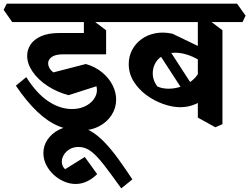

<svg xmlns="http://www.w3.org/2000/svg" viewBox="-67 -659 1367 1053"><path d="M370 57Q312 57 253.5 32.5Q195 8 137 -47Q79 -102 20 -189L77 -236Q134 -146 198 -103.5Q262 -61 328 -61Q361 -61 388.5 -71.5Q416 -82 434.5 -100Q453 -118 460.5 -140Q468 -162 462 -186L309 -137Q245 -154 193.5 -188Q142 -222 112 -265.5Q82 -309 82 -353Q82 -386 100.5 -414.5Q119 -443 158.5 -460.5Q198 -478 259 -478H429L515 -361H278Q238 -361 217.5 -347Q197 -333 197 -311Q197 -300 203.5 -287Q210 -274 226 -262L404 -308Q458 -292 495 -260.5Q532 -229 551 -190.5Q570 -152 570 -113Q570 -67 545 -28Q520 11 475.5 34Q431 57 370 57ZM0 -538 -47 -605 -30 -639H612L659 -573L642 -538ZM515 -361 393 -375V-581L426 -560L515 -493Z M598 374Q542 296 503.5 246Q465 196 433 171.5Q401 147 364 147Q335 147 314.5 159.5Q294 172 283 190.5Q272 209 272 228Q272 239 276.5 250Q281 261 290 269L398 202L466 296Q438 323 408.5 336.5Q379 350 348 350Q316 350 284.5 336.5Q253 323 227.5 299.5Q202 276 186.5 245.5Q171 215 171 181Q171 139 194 106Q217 73 254.5 53.5Q292 34 335 34Q384 34 426 57.5Q468 81 507 122Q546 163 583.5 215Q621 267 659 325Z M922 -71Q878 -71 828.5 -88.5Q779 -106 736 -137.5Q693 -169 666 -212.5Q639 -256 639 -307Q639 -349 657 -384Q675 -419 708 -443.5Q741 -468 785 -476.5Q829 -485 879 -474L1068 -383L1049 -314Q1010 -341 970 -355.5Q930 -370 894 -370Q851 -370 822 -351.5Q793 -333 780.5 -304Q768 -275 771.5 -243.5Q775 -212 796 -185Q821 -173 855.5 -172.5Q890 -172 926 -184Q962 -196 991.5 -221.5Q1021 -247 1035 -287L1077 -143Q1050 -108 1008.5 -89.5Q967 -71 922 -71ZM951 -140 791 -386 845 -411 1001 -170ZM1114 39 1018 -14V-581L1064 -560L1153 -493V22ZM612 -538 565 -605 582 -639H1233L1280 -573L1263 -538Z"/></svg>

Font: Eczar SemiBold
Style: Regular
Weight: 600
Designer: Vaibhav Singh
Foundry: Rosetta Type Foundry
Version: Version 2.000